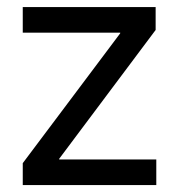

<svg xmlns="http://www.w3.org/2000/svg" viewBox="-20 -536 517 556"><path d="M45.9 0V-63.5L328.1 -439.5V-441.4H45.9V-515.6H430.7V-449.2L151.4 -76.2V-74.2H432.6V0Z"/></svg>

Font: Inter Display
Style: Regular
Weight: 400
Designer: Rasmus Andersson
Foundry: rsms
Version: Version 4.000;git-37864ae